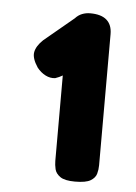

<svg xmlns="http://www.w3.org/2000/svg" viewBox="-43 -733 408 576"><g transform="rotate(5 161.0 -444.5)"><path d="M204 -191Q173 -191 159.5 -200.5Q146 -210 143 -223Q140 -236 140 -248V-505Q135 -502 129.5 -499.5Q124 -497 118 -495Q103 -493 88.5 -500.5Q74 -508 63 -522Q45 -549 48.5 -567.5Q52 -586 72 -605L161 -679Q170 -689 181.5 -693.5Q193 -698 206 -698Q239 -698 255.5 -683.5Q272 -669 272 -641V-246Q272 -233 268.5 -220.5Q265 -208 251 -199.5Q237 -191 204 -191Z"/></g></svg>

Font: Fredoka Condensed SemiBold
Style: Regular
Weight: 600
Width: 3
Designer: Ben Nathan
Foundry: Milena B. Brandão, Ben Nathan
Version: Version 2.001